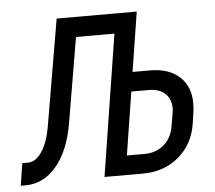

<svg xmlns="http://www.w3.org/2000/svg" viewBox="-85 -599 729 652"><g transform="rotate(-5 280.0 -272.5)"><path d="M-40 5 -28 -71H-9Q18 -71 39 -102.5Q60 -134 69 -187L131 -550H404L372 -347H432Q495 -347 531.5 -314Q568 -281 568 -224Q568 -204 566 -194L560 -153Q549 -84 499 -42Q449 0 377 0H246L322 -482H191L141 -187Q125 -98 81.5 -46.5Q38 5 -24 5ZM388 -66Q428 -66 455 -89.5Q482 -113 488 -153L495 -194Q497 -206 497 -212Q497 -244 477 -262.5Q457 -281 422 -281H362L328 -66Z"/></g></svg>

Font: JetBrains Mono Semi Light
Style: Italic
Weight: 350
Italic angle: -9°
Monospace: yes
Designer: Philipp Nurullin, Konstantin Bulenkov
Foundry: JetBrains
Version: 2.002